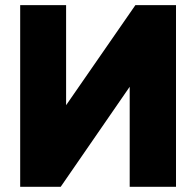

<svg xmlns="http://www.w3.org/2000/svg" viewBox="-20 -723 760 743"><path d="M503.9 -703.1H661.1V0H481.9V-387.2L214.8 0H58.1V-703.1H235.8V-315.9Z"/></svg>

Font: LT Superior Black
Style: Regular
Weight: 900
Designer: Daniel Lyons
Foundry: LyonsType
Version: Version 2.005